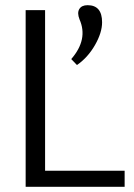

<svg xmlns="http://www.w3.org/2000/svg" viewBox="-20 -721 516 741"><path d="M277 -470 255 -493Q321 -569 287 -646Q277 -671 286 -686Q295 -701 318 -701Q374 -701 374 -635Q374 -595 346.5 -547Q319 -499 277 -470ZM79 0V-682H154V-62H461V0Z"/></svg>

Font: Didact Gothic
Style: Regular
Weight: 400
Designer: Daniel Johnson
Foundry: Daniel Johnson
Version: Version 2.101;PS 002.101;hotconv 1.0.88;makeotf.lib2.5.64775